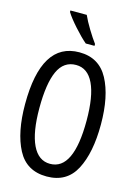

<svg xmlns="http://www.w3.org/2000/svg" viewBox="-139 -1017 779 1100"><g transform="rotate(15 250.0 -467.0)"><path d="M25 -359Q25 -726 250 -726Q367 -726 421 -625.5Q475 -525 475 -358Q475 -190 422.5 -90Q370 10 251 10Q131 10 78 -91Q25 -192 25 -359ZM390 -358Q390 -502 354.5 -576.5Q319 -651 250 -651Q177 -651 143.5 -577.5Q110 -504 110 -358Q110 -215 146 -140Q182 -65 251 -65Q390 -65 390 -358ZM137 -935V-944H234Q249 -910 275.5 -866.5Q302 -823 323 -795V-784H271Q239 -811 197.5 -857.5Q156 -904 137 -935Z"/></g></svg>

Font: Noto Sans Mono UI Cond
Style: Regular
Weight: 400
Width: 3
Monospace: yes
Designer: Monotype Design team
Foundry: Monotype Imaging Inc.
Version: Version 1.000